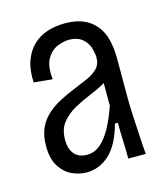

<svg xmlns="http://www.w3.org/2000/svg" viewBox="-71 -724 439 509"><g transform="rotate(-15 148.5 -469.5)"><path d="M106 -271Q87 -271 67 -280Q47 -289 33.5 -310Q20 -331 20 -366Q20 -393 28 -412.5Q36 -432 51.5 -447Q67 -462 88.5 -473.5Q110 -485 135 -495Q152 -502 169.5 -509.5Q187 -517 198.5 -528.5Q210 -540 210 -559Q210 -568 206 -583.5Q202 -599 188.5 -611Q175 -623 150 -623Q137 -623 119.5 -616Q102 -609 90.5 -589.5Q79 -570 83 -533L32 -538Q30 -572 39 -597Q48 -622 65 -638Q82 -654 104.5 -661Q127 -668 152 -668Q181 -668 201.5 -659.5Q222 -651 236 -634.5Q250 -618 256 -594.5Q262 -571 262 -541V-432Q262 -411 263.5 -383.5Q265 -356 266.5 -328.5Q268 -301 270 -278H222Q222 -303 221 -325Q220 -347 220 -377H212Q197 -322 169.5 -296.5Q142 -271 106 -271ZM119 -316Q140 -316 156.5 -330Q173 -344 186.5 -369Q200 -394 211 -426V-502L235 -515Q229 -499 211.5 -488.5Q194 -478 170.5 -468.5Q147 -459 125 -447Q103 -435 88 -417Q73 -399 73 -369Q73 -344 85 -330Q97 -316 119 -316Z"/></g></svg>

Font: Bricolage Grotesque Condensed ExtraLight
Style: Regular
Weight: 250
Width: 3
Designer: Mathieu Triay
Foundry: Atelier Triay
Version: Version 1.000;gftools[0.9.30]